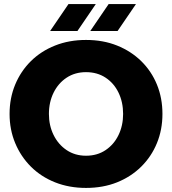

<svg xmlns="http://www.w3.org/2000/svg" viewBox="-20 -909 845 942"><path d="M402 13Q319 13 250 -14.5Q181 -42 131.5 -91.5Q82 -141 54.5 -207Q27 -273 27 -350Q27 -428 54.5 -494Q82 -560 131.5 -609Q181 -658 250 -685.5Q319 -713 402 -713Q486 -713 554.5 -685.5Q623 -658 673 -609Q723 -560 750 -494Q777 -428 777 -350Q777 -273 750 -207Q723 -141 673 -91.5Q623 -42 554.5 -14.5Q486 13 402 13ZM402 -145Q457 -145 498 -172.5Q539 -200 561.5 -246.5Q584 -293 584 -350Q584 -408 561.5 -454.5Q539 -501 498 -528Q457 -555 402 -555Q348 -555 307 -528Q266 -501 243 -454.5Q220 -408 220 -350Q220 -293 243 -246.5Q266 -200 307 -172.5Q348 -145 402 -145ZM423 -757 513 -889H647L557 -757ZM226 -757 316 -889H450L360 -757Z"/></svg>

Font: MuseoModerno ExtraBold
Style: Regular
Weight: 800
Designer: Pablo Cosgaya, Héctor Gatti, Marcela Romero, and the Authors of The MuseoModerno Project.
Foundry: Omnibus-Type Team
Version: Version 1.001